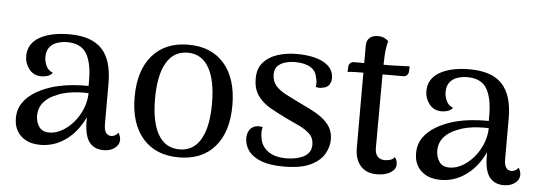

<svg xmlns="http://www.w3.org/2000/svg" viewBox="-46 -769 2548 910"><g transform="rotate(5 1228.5 -314.5)"><path d="M470 10Q425 10 401.5 -21Q378 -52 378 -122V-202L398 -194Q382 -135 349 -88.5Q316 -42 270 -15.5Q224 11 169 11Q111 11 77 -20.5Q43 -52 43 -105Q43 -148 65.5 -180Q88 -212 126 -234Q164 -256 210 -269Q252 -280 295 -284Q338 -288 373 -287V-312Q373 -398 346 -441.5Q319 -485 254 -485Q231 -485 208.5 -478Q186 -471 171.5 -453.5Q157 -436 157 -405Q157 -386 166.5 -364.5Q176 -343 199 -334Q189 -322 175 -317.5Q161 -313 146 -313Q109 -313 87.5 -340.5Q66 -368 66 -402Q66 -461 119 -492Q172 -523 262 -523Q367 -523 416.5 -470.5Q466 -418 466 -307V-113Q466 -60 501 -60Q508 -60 517.5 -64.5Q527 -69 533 -79Q539 -70 541.5 -61.5Q544 -53 544 -45Q544 -22 523 -6Q502 10 470 10ZM212 -51Q239 -52 268 -68.5Q297 -85 321 -113Q345 -141 360 -177Q375 -213 376 -253Q353 -254 326.5 -252.5Q300 -251 274.5 -246Q249 -241 229 -232Q188 -217 165 -190Q142 -163 142 -125Q142 -96 158 -72.5Q174 -49 212 -51Z M828 13Q718 13 656.5 -57.5Q595 -128 595 -254Q595 -381 656.5 -452Q718 -523 828 -523Q938 -523 999 -452Q1060 -381 1060 -254Q1060 -128 999 -57.5Q938 13 828 13ZM828 -25Q894 -25 928.5 -84Q963 -143 963 -254Q963 -366 928.5 -425.5Q894 -485 828 -485Q761 -485 726.5 -425.5Q692 -366 692 -254Q692 -143 726.5 -84Q761 -25 828 -25Z M1327 13Q1261 13 1219.5 -3Q1178 -19 1158.5 -46.5Q1139 -74 1139 -107Q1139 -124 1146 -138.5Q1153 -153 1168.5 -161.5Q1184 -170 1212 -165Q1209 -154 1208.5 -143.5Q1208 -133 1210 -121Q1213 -79 1245.5 -53Q1278 -27 1336 -27Q1387 -27 1420.5 -45.5Q1454 -64 1454 -102Q1454 -133 1434 -152.5Q1414 -172 1383 -186.5Q1352 -201 1318 -217Q1279 -236 1242.5 -256.5Q1206 -277 1182.5 -309Q1159 -341 1159 -391Q1159 -439 1184.5 -468Q1210 -497 1252 -510.5Q1294 -524 1342 -524Q1424 -524 1471.5 -498Q1519 -472 1519 -424Q1519 -406 1509.5 -392Q1500 -378 1476 -375Q1468 -373 1461 -373.5Q1454 -374 1446 -376Q1448 -387 1447.5 -399Q1447 -411 1443 -421Q1439 -452 1411.5 -468.5Q1384 -485 1339 -485Q1314 -485 1291.5 -478.5Q1269 -472 1255.5 -457.5Q1242 -443 1242 -419Q1242 -387 1259.5 -366Q1277 -345 1306.5 -329.5Q1336 -314 1369 -298Q1399 -284 1429 -269Q1459 -254 1484 -235.5Q1509 -217 1524 -192.5Q1539 -168 1539 -133Q1539 -99 1519.5 -65Q1500 -31 1454 -9Q1408 13 1327 13Z M1770 11Q1720 11 1692.5 -20Q1665 -51 1665 -106V-593Q1665 -617 1680 -629.5Q1695 -642 1718 -642Q1738 -642 1751 -635Q1764 -628 1769 -622Q1760 -590 1758 -545.5Q1756 -501 1756 -427L1755 -113Q1755 -87 1767 -73Q1779 -59 1803 -59Q1816 -59 1829.5 -63.5Q1843 -68 1848 -78Q1855 -70 1857.5 -61Q1860 -52 1860 -44Q1860 -20 1835 -4.5Q1810 11 1770 11ZM1590 -460 1591 -485Q1592 -497 1599.5 -503Q1607 -509 1617 -509H1789Q1793 -509 1806 -509.5Q1819 -510 1835 -510.5Q1851 -511 1864 -511.5Q1877 -512 1881 -512L1880 -488Q1879 -476 1872 -469.5Q1865 -463 1855 -463H1650Q1640 -463 1620 -462.5Q1600 -462 1590 -460Z M2374 10Q2329 10 2305.5 -21Q2282 -52 2282 -122V-202L2302 -194Q2286 -135 2253 -88.5Q2220 -42 2174 -15.5Q2128 11 2073 11Q2015 11 1981 -20.5Q1947 -52 1947 -105Q1947 -148 1969.5 -180Q1992 -212 2030 -234Q2068 -256 2114 -269Q2156 -280 2199 -284Q2242 -288 2277 -287V-312Q2277 -398 2250 -441.5Q2223 -485 2158 -485Q2135 -485 2112.5 -478Q2090 -471 2075.5 -453.5Q2061 -436 2061 -405Q2061 -386 2070.5 -364.5Q2080 -343 2103 -334Q2093 -322 2079 -317.5Q2065 -313 2050 -313Q2013 -313 1991.5 -340.5Q1970 -368 1970 -402Q1970 -461 2023 -492Q2076 -523 2166 -523Q2271 -523 2320.5 -470.5Q2370 -418 2370 -307V-113Q2370 -60 2405 -60Q2412 -60 2421.5 -64.5Q2431 -69 2437 -79Q2443 -70 2445.5 -61.5Q2448 -53 2448 -45Q2448 -22 2427 -6Q2406 10 2374 10ZM2116 -51Q2143 -52 2172 -68.5Q2201 -85 2225 -113Q2249 -141 2264 -177Q2279 -213 2280 -253Q2257 -254 2230.5 -252.5Q2204 -251 2178.5 -246Q2153 -241 2133 -232Q2092 -217 2069 -190Q2046 -163 2046 -125Q2046 -96 2062 -72.5Q2078 -49 2116 -51Z"/></g></svg>

Font: Arima Medium
Style: Regular
Weight: 500
Designer: Joana Correia and Natanael Gama
Foundry: NDISCOVER
Version: Version 1.101;gftools[0.9.23]